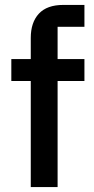

<svg xmlns="http://www.w3.org/2000/svg" viewBox="-20 -760 380 780"><path d="M105 -431H26V-520H105V-606Q105 -669 138 -704.5Q171 -740 237 -740H323V-651H214V-520H323V-431H214V0H105Z"/></svg>

Font: IBM Plex Sans Thai Medium
Style: Regular
Weight: 500
Designer: Mike Abbink, Paul van der Laan, Pieter van Rosmalen, Ben Mitchell, Mark Frömberg
Foundry: Bold Monday
Version: Version 1.1